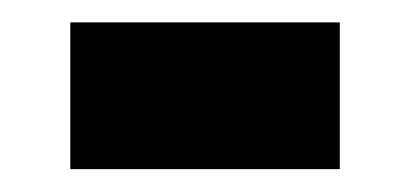

<svg xmlns="http://www.w3.org/2000/svg" viewBox="-20 -148 359 168"><path d="M41.5 -128.4H277.3V0H41.5Z"/></svg>

Font: Vazirmatn FD NL
Style: Bold
Weight: 700
Designer: Saber Rastikerdar
Foundry: Saber Rastikerdar
Version: Version 33.003